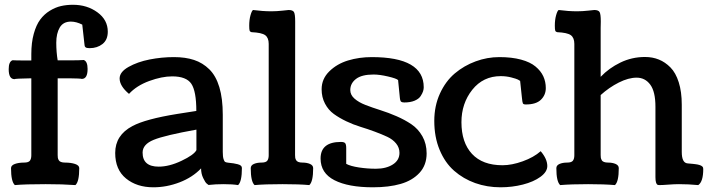

<svg xmlns="http://www.w3.org/2000/svg" viewBox="-20 -775 2995 808"><path d="M222.7 -445.3V-122.6Q222.7 -115.2 223.4 -111.1Q224.1 -106.9 226.8 -101.6Q229.5 -96.2 236.3 -93.5Q243.2 -90.8 253.9 -90.8Q278.3 -90.8 295.9 -85Q313.5 -79.1 313.5 -67.4Q313.5 -10.3 297.4 3.9Q244.1 0 172.4 0Q85.4 0 42.5 3.9Q26.4 -10.7 26.4 -67.4Q26.4 -79.1 42.5 -85Q58.6 -90.8 81.1 -90.8Q100.1 -90.8 106 -98.9Q111.8 -106.9 111.8 -121.6V-445.3H105Q43.9 -444.3 41 -441.9Q16.6 -441.9 16.6 -483.9Q16.6 -515.6 32.7 -521.5Q43.5 -520.5 95.7 -520.5H111.8V-547.4Q111.8 -595.7 122.1 -632.8Q132.3 -669.9 149.2 -692.6Q166 -715.3 189.5 -729.7Q212.9 -744.1 236.6 -749.5Q260.3 -754.9 287.1 -754.9Q346.7 -754.9 390.1 -723.1Q433.6 -691.4 433.6 -641.6Q433.6 -607.4 411.4 -589.8Q389.2 -572.3 356.9 -572.3Q344.2 -572.3 339.8 -576.2Q335.4 -580.1 335.4 -588.9L326.2 -671.4Q300.8 -684.1 278.3 -684.1Q246.1 -684.1 231.4 -659.2Q216.8 -634.3 216.8 -595.2Q216.8 -556.2 222.7 -521H269.5Q316.4 -521 332.5 -522.5Q348.6 -516.6 348.6 -484.9Q348.6 -442.9 324.2 -442.9Q322.8 -443.8 307.6 -444.6Q292.5 -445.3 277.8 -445.3H263.2Z M826.2 -66.4Q790.5 -28.8 736.1 -7.8Q681.6 13.2 625.5 13.2Q555.7 13.2 510.3 -23.9Q464.8 -61 464.8 -131.3Q464.8 -206.5 537.6 -244.6Q592.3 -273.9 725.1 -295.4Q750 -299.8 806.2 -308.1Q806.2 -391.1 785.2 -422.4Q764.2 -453.6 704.6 -453.6Q661.1 -453.6 607.9 -434.1Q554.7 -414.6 522.9 -379.9Q483.4 -413.1 483.4 -444.8Q483.4 -472.2 521 -493.4Q558.6 -514.6 609.6 -524.7Q660.6 -534.7 711.9 -534.7Q760.3 -534.7 796.6 -522.7Q833 -510.7 860.8 -483.4Q888.7 -456.1 903.1 -408.2Q917.5 -360.4 917.5 -292V-135.7Q917.5 -115.7 920.7 -105.7Q923.8 -95.7 927.7 -93.5Q931.6 -91.3 940.4 -90.3Q955.6 -88.9 962.9 -87.6Q970.2 -86.4 980 -84Q989.7 -81.5 993.9 -77.6Q998 -73.7 998 -67.9Q998 -10.3 981.9 3.9Q958.5 0 920.9 0Q886.7 0 857.4 3.4Q854 1 848.9 -3.4Q843.8 -7.8 835 -25.9Q826.2 -43.9 826.2 -66.4ZM647.9 -73.7Q692.4 -73.7 744.1 -98.4Q795.9 -123 806.6 -143.1V-229.5Q673.3 -205.6 626.7 -186.5Q580.1 -167.5 580.1 -132.8Q580.1 -73.7 647.9 -73.7Z M1221.7 -122.6Q1221.7 -115.2 1222.4 -111.1Q1223.1 -106.9 1225.8 -101.6Q1228.5 -96.2 1235.4 -93.5Q1242.2 -90.8 1252.9 -90.8Q1271.5 -90.8 1284.7 -85Q1297.9 -79.1 1297.9 -67.4Q1297.9 -10.3 1281.7 3.9Q1239.7 0 1169.4 0Q1094.2 0 1051.3 3.9Q1035.2 -10.7 1035.2 -67.4Q1035.2 -79.1 1048.3 -85Q1061.5 -90.8 1080.1 -90.8Q1099.1 -90.8 1105 -98.9Q1110.8 -106.9 1110.8 -121.6V-590.3Q1110.8 -616.2 1095.9 -627Q1081.1 -637.7 1038.6 -639.6Q1032.2 -641.1 1030.5 -646Q1028.8 -650.9 1028.8 -667Q1028.8 -691.9 1034.2 -710.9Q1039.6 -730 1044.9 -732.9Q1085.4 -727.5 1122.6 -727.5Q1144.5 -727.5 1168.9 -730.2Q1193.4 -732.9 1194.8 -732.9Q1211.9 -732.9 1217 -724.4Q1222.2 -715.8 1222.2 -685.1Q1222.2 -684.1 1222.2 -682.1Q1221.7 -613.3 1221.7 -122.6Z M1775.4 -129.4Q1775.4 -80.1 1745.4 -47.6Q1715.3 -15.1 1666 -1Q1616.7 13.2 1549.3 13.2Q1445.8 13.2 1387.5 -16.6Q1329.1 -46.4 1329.1 -107.9Q1329.1 -177.7 1414.6 -177.7Q1428.2 -177.7 1432.6 -172.4Q1437 -167 1437 -151.9V-85.4Q1455.1 -75.7 1490.5 -70.3Q1525.9 -64.9 1562 -64.9Q1605 -64.9 1633.1 -82.8Q1661.1 -100.6 1661.1 -131.8Q1661.1 -153.8 1647 -171.1Q1632.8 -188.5 1609.9 -199.2Q1586.9 -210 1557.4 -220.9Q1527.8 -231.9 1497.3 -241.2Q1466.8 -250.5 1437.3 -264.6Q1407.7 -278.8 1384.8 -295.4Q1361.8 -312 1347.7 -338.9Q1333.5 -365.7 1333.5 -399.4Q1333.5 -442.9 1365.7 -474.6Q1397.9 -506.3 1444.6 -520.5Q1491.2 -534.7 1544.4 -534.7Q1763.2 -534.7 1763.2 -407.7Q1763.2 -399.9 1760.5 -391.1Q1757.8 -382.3 1750.2 -370.6Q1742.7 -358.9 1724.9 -351.3Q1707 -343.8 1681.2 -343.8Q1676.3 -343.8 1673.1 -344.7Q1669.9 -345.7 1668.2 -346.9Q1666.5 -348.1 1665.3 -351.3Q1664.1 -354.5 1663.8 -356Q1663.6 -357.4 1662.8 -362.5Q1662.1 -367.7 1662.1 -369.6L1655.3 -438Q1648.4 -444.8 1613 -453.1Q1577.6 -461.4 1552.2 -461.4Q1502.4 -461.4 1478.3 -442.9Q1454.1 -424.3 1454.1 -396Q1454.1 -375.5 1471.9 -359.9Q1489.7 -344.2 1518.1 -333.3Q1546.4 -322.3 1580.6 -311.5Q1614.7 -300.8 1648.9 -285.9Q1683.1 -271 1711.4 -252Q1739.7 -232.9 1757.6 -201.4Q1775.4 -169.9 1775.4 -129.4Z M2276.9 -404.3Q2276.9 -375.5 2256.6 -355.5Q2236.3 -335.4 2192.9 -335.4Q2182.6 -335.4 2180.4 -340.1Q2178.2 -344.7 2176.3 -364.7L2168.9 -434.6Q2165.5 -437 2159.4 -440.2Q2153.3 -443.4 2132.1 -449Q2110.8 -454.6 2087.4 -454.6Q2013.2 -454.6 1967.5 -397.2Q1921.9 -339.8 1921.9 -260.7Q1921.9 -175.3 1966.3 -127.4Q2010.7 -79.6 2094.7 -79.6Q2133.8 -79.6 2179.9 -96.2Q2226.1 -112.8 2255.4 -138.7Q2283.2 -106 2283.2 -76.2Q2283.2 -51.8 2254.4 -30.8Q2225.6 -9.8 2180.4 1.7Q2135.3 13.2 2086.4 13.2Q2029.8 13.2 1979.7 -4.6Q1929.7 -22.5 1891.1 -56.4Q1852.5 -90.3 1830.1 -144.3Q1807.6 -198.2 1807.6 -266.1Q1807.6 -329.1 1831.3 -381.1Q1855 -433.1 1894 -466.1Q1933.1 -499 1981.7 -516.8Q2030.3 -534.7 2081.5 -534.7Q2133.8 -534.7 2172.6 -524.2Q2211.4 -513.7 2233.6 -495.1Q2255.9 -476.6 2266.4 -453.9Q2276.9 -431.2 2276.9 -404.3Z M2507.8 -658.2V-451.7Q2542.5 -488.3 2590.8 -511.7Q2639.2 -535.2 2694.3 -535.2Q2726.1 -535.2 2752.7 -524.4Q2779.3 -513.7 2801.5 -491.2Q2823.7 -468.8 2836.4 -428.7Q2849.1 -388.7 2849.1 -334.5V-135.7Q2849.1 -89.4 2873.5 -87.4Q2877.4 -86.9 2884.5 -86.4Q2891.6 -85.9 2895.8 -85.4Q2899.9 -85 2905.8 -84.2Q2911.6 -83.5 2915 -82.8Q2918.5 -82 2923.1 -80.8Q2927.7 -79.6 2930.2 -78.1Q2932.6 -76.7 2935.1 -74.7Q2937.5 -72.8 2938.5 -70.1Q2939.5 -67.4 2939.5 -64Q2939.5 -10.3 2918.5 3.9Q2877 0 2837.4 0Q2817.4 0 2792.5 2Q2767.6 3.9 2754.9 3.9Q2749.5 3.9 2746.3 2.2Q2743.2 0.5 2740.7 -7.3Q2738.3 -15.1 2738.3 -29.8V-325.7Q2738.3 -389.2 2716.6 -418.7Q2694.8 -448.2 2659.2 -448.2Q2625 -448.2 2584.2 -427.7Q2543.5 -407.2 2507.8 -375V-122.6Q2507.8 -115.2 2508.5 -111.1Q2509.3 -106.9 2512 -101.6Q2514.6 -96.2 2521.5 -93.5Q2528.3 -90.8 2539.1 -90.8Q2557.6 -90.8 2570.8 -85Q2584 -79.1 2584 -67.4Q2584 -10.3 2567.9 3.9Q2522 0 2455.1 0Q2384.3 0 2337.4 3.9Q2321.3 -10.7 2321.3 -67.4Q2321.3 -79.1 2334.5 -85Q2347.7 -90.8 2366.2 -90.8Q2385.3 -90.8 2391.1 -98.9Q2397 -106.9 2397 -121.6V-590.3Q2397 -616.2 2382.1 -627Q2367.2 -637.7 2324.7 -639.6Q2318.4 -641.1 2316.7 -646Q2314.9 -650.9 2314.9 -667Q2314.9 -691.9 2320.3 -710.9Q2325.7 -730 2331.1 -732.9Q2371.6 -727.5 2408.7 -727.5Q2430.7 -727.5 2455.1 -730.2Q2479.5 -732.9 2481 -732.9Q2498 -732.9 2503.2 -724.4Q2508.3 -715.8 2508.3 -685.1Q2508.3 -681.6 2508.1 -672.6Q2507.8 -663.6 2507.8 -658.2Z"/></svg>

Font: Coustard
Style: Regular
Weight: 400
Foundry: vernon adams
Version: Version 1.000